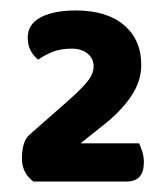

<svg xmlns="http://www.w3.org/2000/svg" viewBox="-20 -720 319 367"><path d="M125 -700Q184 -700 217 -672Q250 -644 250 -596Q250 -565 231 -536.5Q212 -508 179 -482L134 -446H246Q249 -439 252 -430Q255 -421 255 -410Q255 -373 222 -373H44Q34 -380 28 -391Q22 -402 22 -417Q22 -451 37 -463L112 -529Q141 -555 150 -568Q159 -581 159 -593Q159 -608 147.5 -617.5Q136 -627 117 -627Q95 -627 79.5 -620.5Q64 -614 53 -606Q45 -612 39 -622.5Q33 -633 33 -648Q33 -674 58 -687Q83 -700 125 -700Z"/></svg>

Font: Baloo Tammudu 2
Style: Bold
Weight: 700
Designer: Maithili Shingre, Omkar Shende and Ek Type
Foundry: Ek Type
Version: Version 1.640;hotconv 1.0.111;makeotfexe 2.5.65597; ttfautoh